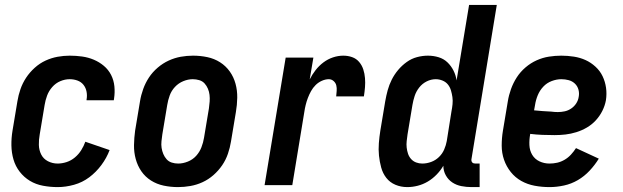

<svg xmlns="http://www.w3.org/2000/svg" viewBox="-20 -755 2540 783"><path d="M215 8Q185 8 155.5 2.5Q126 -3 102 -17.5Q78 -32 60.5 -54.5Q43 -77 35 -104.5Q27 -132 26.5 -162Q26 -192 31 -222L51 -342Q55 -367 63.5 -391.5Q72 -416 86.5 -438Q101 -460 121.5 -478.5Q142 -497 166 -508Q190 -519 215 -523.5Q240 -528 264 -528Q290 -528 315 -524.5Q340 -521 362.5 -511.5Q385 -502 403.5 -486.5Q422 -471 433 -449.5Q444 -428 446.5 -403Q449 -378 445 -352L444 -346H333V-349Q336 -365 333 -381Q330 -397 320.5 -409Q311 -421 296 -426.5Q281 -432 264 -432Q245 -432 226 -424Q207 -416 193 -400Q179 -384 172 -365Q165 -346 162 -327L142 -207Q138 -185 138.5 -164Q139 -143 148 -125Q157 -107 175.5 -97.5Q194 -88 215 -88Q233 -88 251.5 -94Q270 -100 285.5 -113Q301 -126 311.5 -143Q322 -160 328 -177L427 -143Q415 -111 393.5 -82Q372 -53 344 -32Q316 -11 282 -1.5Q248 8 215 8Z M706 8Q676 8 647.5 2Q619 -4 595.5 -19Q572 -34 556.5 -56.5Q541 -79 533.5 -106.5Q526 -134 526.5 -163.5Q527 -193 531 -222L551 -342Q555 -367 564 -392Q573 -417 587.5 -439Q602 -461 623 -479Q644 -497 668 -508Q692 -519 717 -523.5Q742 -528 767 -528Q797 -528 825.5 -522Q854 -516 877.5 -501Q901 -486 917 -463.5Q933 -441 940.5 -413.5Q948 -386 947.5 -356.5Q947 -327 942 -298L922 -178Q918 -153 909.5 -128Q901 -103 886 -81Q871 -59 850.5 -41Q830 -23 806 -12Q782 -1 756.5 3.5Q731 8 706 8ZM707 -88Q726 -88 746 -96Q766 -104 780 -119.5Q794 -135 801.5 -154.5Q809 -174 812 -193L832 -313Q834 -327 835 -341Q836 -355 834.5 -368Q833 -381 828 -393Q823 -405 814.5 -414.5Q806 -424 793 -428Q780 -432 766 -432Q747 -432 727.5 -424Q708 -416 693.5 -400.5Q679 -385 672 -365.5Q665 -346 662 -327L642 -207Q640 -193 638.5 -179Q637 -165 639 -152Q641 -139 646 -127Q651 -115 659.5 -105.5Q668 -96 680.5 -92Q693 -88 707 -88Z M1059 0 1145 -520H1258L1243 -431Q1253 -451 1267 -469Q1281 -487 1299 -500.5Q1317 -514 1338 -521Q1359 -528 1380 -528Q1399 -528 1416 -522Q1433 -516 1444.5 -502.5Q1456 -489 1461.5 -472Q1467 -455 1468.5 -436.5Q1470 -418 1468.5 -399.5Q1467 -381 1464 -362H1351Q1352 -373 1353 -384.5Q1354 -396 1351.5 -406.5Q1349 -417 1340.5 -424.5Q1332 -432 1321 -432Q1307 -432 1292.5 -425.5Q1278 -419 1267 -408Q1256 -397 1248.5 -383.5Q1241 -370 1235.5 -355.5Q1230 -341 1226.5 -326.5Q1223 -312 1221 -298L1172 0Z M1641 8Q1615 8 1592.5 -1.5Q1570 -11 1555.5 -29.5Q1541 -48 1534.5 -72Q1528 -96 1525.5 -120.5Q1523 -145 1525 -171Q1527 -197 1531 -222L1551 -342Q1555 -365 1561 -387Q1567 -409 1577.5 -430Q1588 -451 1603.5 -469.5Q1619 -488 1638.5 -502Q1658 -516 1680.5 -522Q1703 -528 1725 -528Q1748 -528 1769 -521.5Q1790 -515 1805 -500.5Q1820 -486 1829.5 -467Q1839 -448 1842 -427L1893 -735H2006L1903 -108Q1902 -104 1902.5 -100Q1903 -96 1905.5 -93Q1908 -90 1911.5 -89Q1915 -88 1919 -88H1936V8H1903Q1882 8 1861.5 4Q1841 0 1824.5 -11Q1808 -22 1798 -40Q1788 -58 1788 -79Q1777 -60 1760.5 -43Q1744 -26 1724.5 -14.5Q1705 -3 1683.5 2.5Q1662 8 1641 8ZM1702 -88Q1720 -88 1738 -94.5Q1756 -101 1770 -114.5Q1784 -128 1791.5 -145.5Q1799 -163 1802 -180L1821 -300Q1824 -315 1825.5 -330Q1827 -345 1825 -359Q1823 -373 1819 -386.5Q1815 -400 1806.5 -410.5Q1798 -421 1784.5 -426.5Q1771 -432 1757 -432Q1738 -432 1720 -423Q1702 -414 1689.5 -398Q1677 -382 1671 -363.5Q1665 -345 1662 -327L1642 -207Q1640 -193 1638.5 -179.5Q1637 -166 1638.5 -153Q1640 -140 1644 -128Q1648 -116 1656.5 -106.5Q1665 -97 1677 -92.5Q1689 -88 1702 -88Z M2221 8Q2190 8 2160.5 2.5Q2131 -3 2106 -17Q2081 -31 2063 -53.5Q2045 -76 2035.5 -103.5Q2026 -131 2026 -161.5Q2026 -192 2031 -222L2051 -342Q2055 -367 2064 -392Q2073 -417 2087.5 -439.5Q2102 -462 2123 -480Q2144 -498 2168.5 -509Q2193 -520 2218.5 -524Q2244 -528 2269 -528Q2295 -528 2320.5 -524Q2346 -520 2368 -510Q2390 -500 2408.5 -483Q2427 -466 2437.5 -444Q2448 -422 2451.5 -397Q2455 -372 2451 -346Q2447 -324 2436.5 -303Q2426 -282 2410 -264.5Q2394 -247 2373.5 -235Q2353 -223 2330.5 -216Q2308 -209 2286 -206.5Q2264 -204 2242 -204Q2216 -204 2191.5 -205Q2167 -206 2142 -209V-207Q2138 -185 2139 -163Q2140 -141 2150.5 -123.5Q2161 -106 2180 -97Q2199 -88 2221 -88Q2237 -88 2252.5 -91.5Q2268 -95 2282.5 -103.5Q2297 -112 2308.5 -124.5Q2320 -137 2329 -151L2422 -108Q2406 -82 2384.5 -59Q2363 -36 2336.5 -20.5Q2310 -5 2280 1.5Q2250 8 2221 8ZM2255 -298Q2269 -298 2283 -301Q2297 -304 2309.5 -312.5Q2322 -321 2330 -333.5Q2338 -346 2340 -360Q2343 -375 2339 -389.5Q2335 -404 2324.5 -414Q2314 -424 2299.5 -428Q2285 -432 2269 -432Q2250 -432 2230 -424.5Q2210 -417 2195.5 -401.5Q2181 -386 2173 -366.5Q2165 -347 2162 -327L2158 -305Q2175 -303 2192.5 -302Q2210 -301 2226 -300H2227Q2234 -299 2241 -298.5Q2248 -298 2255 -298Z"/></svg>

Font: Iosevka Web
Style: Bold Italic
Weight: 700
Italic angle: -9°
Monospace: yes
Designer: Belleve Invis
Foundry: Belleve Invis
Version: Version 28.0.3; ttfautohint (v1.8.3)